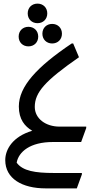

<svg xmlns="http://www.w3.org/2000/svg" viewBox="-20 -784 536 1060"><path d="M187 -656C218 -656 241 -678 241 -710C241 -742 218 -764 187 -764C156 -764 133 -742 133 -710C133 -678 156 -656 187 -656ZM214 -598C214 -566 237 -544 268 -544C299 -544 322 -566 322 -598C322 -630 299 -652 268 -652C237 -652 214 -630 214 -598ZM137 -528C168 -528 191 -550 191 -582C191 -614 168 -636 137 -636C106 -636 83 -614 83 -582C83 -550 106 -528 137 -528ZM272 0H428L456 -77V-85H308C234 -85 172 -128 172 -194C172 -274 229 -338 416 -468L384 -544H376C184 -415 84 -307 84 -196C84 -125 117 -86 158 -62C49 -30 9 42 9 100C9 202 102 256 232 256H404L432 179V171H277C175 171 105 160 72 114C83 54 146 0 272 0Z"/></svg>

Font: Kufam Arabic Latin Roman Normal
Style: Regular
Weight: 400
Designer: Wael Morcos & Artur Schmal
Version: Version 1.200;PS 001.200;hotconv 1.0.88;makeotf.lib2.5.64775